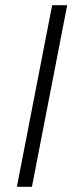

<svg xmlns="http://www.w3.org/2000/svg" viewBox="-20 -720 286 740"><path d="M45 0H103L239 -700H181Z"/></svg>

Font: Uncut Sans Light Italic
Style: Regular
Weight: 300
Italic angle: -11°
Designer: Kasper Nordkvist
Foundry: UNCUT.wtf
Version: Version 1.304;Glyphs 3.2 (3246)